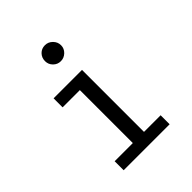

<svg xmlns="http://www.w3.org/2000/svg" viewBox="-187 -765 874 874"><g transform="rotate(-45 250.0 -328.0)"><path d="M100 -58H217V-399H106V-457H289V-58H396V0H100ZM198 -604Q198 -626 212.5 -641Q227 -656 249 -656Q270 -656 285.5 -640.5Q301 -625 301 -604Q301 -583 285.5 -568Q270 -553 249 -553Q228 -553 213 -568Q198 -583 198 -604Z"/></g></svg>

Font: Vazir Code
Style: Code
Weight: 400
Foundry: DejaVu fonts team - Redesigned by Saber Rastikerdar
Version: Version 1.1.2